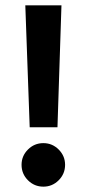

<svg xmlns="http://www.w3.org/2000/svg" viewBox="-20 -696 332 726"><path d="M144 9.8Q109.9 9.8 85.7 -14.4Q61.5 -38.6 61.5 -72.8Q61.5 -106.4 85.7 -130.6Q109.9 -154.8 144 -154.8Q177.7 -154.8 201.9 -130.6Q226.1 -106.4 226.1 -72.8Q226.1 -38.6 201.9 -14.4Q177.7 9.8 144 9.8ZM197.3 -214.8H92.3L75.7 -675.8H212.4Z"/></svg>

Font: Cadman
Style: Bold
Weight: 700
Designer: Paul James MIller
Foundry: High-Logic / Made with FontCreator
Version: Version 2.114;March 28, 2021;FontCreator 13.0.0.2683 64-bit